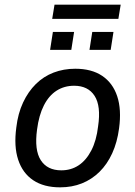

<svg xmlns="http://www.w3.org/2000/svg" viewBox="-20 -795 580 824"><path d="M238 9Q168 9 122.5 -21.5Q77 -52 58 -109.5Q39 -167 50 -248Q57 -308 79 -355Q101 -402 134 -434.5Q167 -467 210 -483.5Q253 -500 303 -500Q373 -500 418.5 -469.5Q464 -439 483 -382Q502 -325 491 -244Q483 -184 461.5 -137Q440 -90 407 -57.5Q374 -25 331.5 -8Q289 9 238 9ZM243 -64Q285 -64 317.5 -85.5Q350 -107 372 -149.5Q394 -192 401 -253Q414 -340 386 -383.5Q358 -427 298 -427Q256 -427 223 -406Q190 -385 168.5 -343Q147 -301 139 -239Q127 -151 155 -107.5Q183 -64 243 -64ZM204 -714 214 -775H498L488 -714ZM195 -581 207 -658H298L286 -581ZM364 -581 376 -658H467L455 -581Z"/></svg>

Font: Nunito Sans 10pt SemiCondensed Medium
Style: Italic
Weight: 500
Width: 4
Italic angle: -9°
Designer: Vernon Adams
Foundry: Vernon Adams
Version: Version 3.101;gftools[0.9.27]